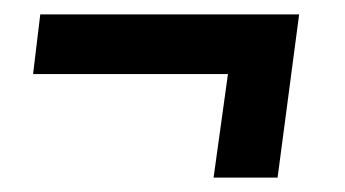

<svg xmlns="http://www.w3.org/2000/svg" viewBox="-20 -304 480 267"><path d="M36 -284H396L366 -57H277L297 -201H26Z"/></svg>

Font: Rasa
Style: Bold Italic
Weight: 700
Italic angle: -7.10001°
Designer: Anna Giedrys (Yrsa+Rasa design), David Brezina (Yrsa art-direction, Rasa art-direction, design)
Foundry: Rosetta Type Foundry
Version: Version 2.004